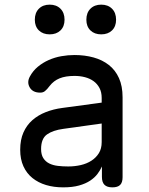

<svg xmlns="http://www.w3.org/2000/svg" viewBox="-20 -797 640 827"><path d="M416 -649Q387 -649 369.5 -666Q352 -683 352 -712Q352 -742 369.5 -759.5Q387 -777 416 -777Q445 -777 462.5 -759.5Q480 -742 480 -712Q480 -683 462.5 -666Q445 -649 416 -649ZM194 -649Q165 -649 147.5 -666Q130 -683 130 -712Q130 -742 147.5 -759.5Q165 -777 194 -777Q223 -777 240.5 -759.5Q258 -742 258 -712Q258 -683 240.5 -666Q223 -649 194 -649ZM418 -355V-375Q418 -400 408.5 -418Q399 -436 383 -447.5Q367 -459 346 -464.5Q325 -470 301 -470Q262 -470 236.5 -459.5Q211 -449 194 -427Q188 -419 183 -413.5Q178 -408 173.5 -404.5Q169 -401 164 -399.5Q159 -398 153 -398Q121 -398 108 -420.5Q95 -443 109 -468Q122 -492 143 -509.5Q164 -527 190 -538.5Q216 -550 244.5 -555Q273 -560 301 -560Q345 -560 383 -549.5Q421 -539 449 -517Q477 -495 492.5 -460.5Q508 -426 508 -378V-34Q508 -11 497.5 -0.5Q487 10 464 10Q441 10 430 -1Q419 -12 419 -35V-80Q412 -64 400 -48Q388 -32 368.5 -19Q349 -6 320.5 2Q292 10 252 10Q212 10 178.5 0Q145 -10 120 -30Q95 -50 81 -80.5Q67 -111 67 -152Q67 -195 81 -226.5Q95 -258 119.5 -279.5Q144 -301 177 -314Q210 -327 248 -332ZM418 -265 253 -242Q208 -236 182.5 -218Q157 -200 157 -155Q157 -131 166.5 -116Q176 -101 192 -93Q208 -85 229 -82.5Q250 -80 274 -80Q302 -80 328 -86Q354 -92 374 -105Q394 -118 406 -137.5Q418 -157 418 -185Z"/></svg>

Font: Maple Mono Normal
Style: Regular
Weight: 400
Monospace: yes
Designer: subframe7536
Version: Version 7.000